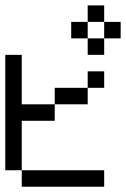

<svg xmlns="http://www.w3.org/2000/svg" viewBox="-20 -708 478 728"><path d="M0 -437.5V-500H62.5V-437.5ZM0 -375V-437.5H62.5V-375ZM0 -312.5V-375H62.5V-312.5ZM0 -250V-312.5H62.5V-250ZM0 -187.5V-250H62.5V-187.5ZM0 -125V-187.5H62.5V-125ZM0 -62.5V-125H62.5V-62.5ZM62.5 0V-62.5H125V0ZM125 0V-62.5H187.5V0ZM187.5 0V-62.5H250V0ZM250 0V-62.5H312.5V0ZM312.5 0V-62.5H375V0ZM62.5 -250V-312.5H125V-250ZM125 -250V-312.5H187.5V-250ZM187.5 -312.5V-375H250V-312.5ZM250 -312.5V-375H312.5V-312.5ZM312.5 -375V-437.5H375V-375ZM312.5 -625V-687.5H375V-625ZM375 -562.5V-625H437.5V-562.5ZM250 -562.5V-625H312.5V-562.5ZM312.5 -500V-562.5H375V-500Z"/></svg>

Font: AprilSans
Style: Regular
Weight: 400
Designer: typesprite
Version: Version 1.001;PS 001.001;hotconv 1.0.88;makeotf.lib2.5.64775